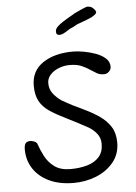

<svg xmlns="http://www.w3.org/2000/svg" viewBox="-60 -948 704 994"><g transform="rotate(-5 292.0 -451.5)"><path d="M283 0Q209 0 155.5 -25.5Q102 -51 73.5 -95Q45 -139 45 -195Q45 -216 52 -226Q59 -236 78 -236Q82 -236 94 -232.5Q106 -229 112 -220Q123 -187 140.5 -153Q158 -119 189.5 -96Q221 -73 272 -73Q321 -73 360 -84.5Q399 -96 421.5 -121.5Q444 -147 444 -189Q444 -221 425.5 -243.5Q407 -266 384 -279Q320 -314 271 -338Q222 -362 188.5 -384.5Q155 -407 137.5 -438.5Q120 -470 120 -520Q120 -596 180.5 -637Q241 -678 338 -678Q361 -678 392.5 -672.5Q424 -667 454.5 -656Q485 -645 505 -627Q525 -609 525 -583Q525 -569 514 -558Q503 -547 488 -547Q466 -547 451.5 -555.5Q437 -564 420 -575Q401 -588 376.5 -599Q352 -610 314 -610Q285 -610 258 -599.5Q231 -589 213.5 -570Q196 -551 196 -526Q196 -494 214 -471Q232 -448 257 -431Q269 -424 283 -416.5Q297 -409 312 -401Q326 -394 341.5 -387Q357 -380 372 -372Q414 -352 448.5 -328Q483 -304 504 -271Q525 -238 525 -189Q525 -129 490 -86.5Q455 -44 400 -22Q345 0 283 0ZM275 -770Q267 -770 262.5 -775Q258 -780 259 -793Q261 -805 273 -816Q285 -827 300 -836.5Q315 -846 325 -852Q333 -857 340 -860.5Q347 -864 353 -868Q358 -872 374 -879.5Q390 -887 406 -894Q422 -901 426 -902Q429 -903 432 -903Q436 -903 441 -902Q453 -901 464.5 -889Q476 -877 475 -869Q474 -865 469 -860Q467 -859 465.5 -857.5Q464 -856 461 -854L448 -846Q444 -844 425.5 -836.5Q407 -829 384 -821Q374 -818 366 -813.5Q358 -809 351 -805Q343 -801 336.5 -798.5Q330 -796 328 -794Q321 -789 304.5 -779.5Q288 -770 275 -770Z"/></g></svg>

Font: Fuzzy Bubbles
Style: Regular
Weight: 400
Designer: Robert E. Leuschke
Foundry: Robert E. Leuschke
Version: Version 1.010; ttfautohint (v1.8.3)